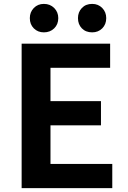

<svg xmlns="http://www.w3.org/2000/svg" viewBox="-20 -965 655 985"><path d="M91 0V-741H545V-617H239V-446H498V-322H239V-124H556V0ZM205 -799Q174 -799 153.5 -819.5Q133 -840 133 -872Q133 -903 153.5 -924Q174 -945 205 -945Q237 -945 258 -924Q279 -903 279 -872Q279 -840 258 -819.5Q237 -799 205 -799ZM453 -799Q420 -799 400 -819.5Q380 -840 380 -872Q380 -903 400 -924Q420 -945 453 -945Q484 -945 504.5 -924Q525 -903 525 -872Q525 -840 504.5 -819.5Q484 -799 453 -799Z"/></svg>

Font: Noto Sans JP Thin
Style: Bold
Weight: 700
Version: Version 2.004-H2;hotconv 1.0.118;makeotfexe 2.5.65603